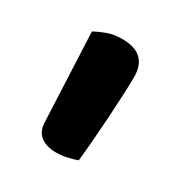

<svg xmlns="http://www.w3.org/2000/svg" viewBox="-74 -680 308 333"><g transform="rotate(30 80.5 -514.0)"><path d="M121 -408Q113 -405 102 -402.5Q91 -400 80 -400Q61 -400 49.5 -408.5Q38 -417 37 -434L29 -613Q40 -619 52.5 -623.5Q65 -628 82 -628Q132 -628 132 -581Q132 -568 131 -546Q130 -524 128.5 -499.5Q127 -475 125 -450.5Q123 -426 121 -408Z"/></g></svg>

Font: Baloo 2 Medium
Style: Regular
Weight: 500
Designer: Sarang Kulkarni and Ek Type
Foundry: Ek Type
Version: Version 1.640;hotconv 1.0.111;makeotfexe 2.5.65597; ttfautoh